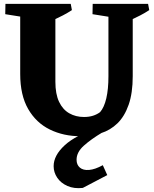

<svg xmlns="http://www.w3.org/2000/svg" viewBox="-20 -682 795 988"><path d="M394 19Q307 19 236.5 -15.5Q166 -50 125 -121Q84 -192 84 -301V-662H265V-261Q265 -198 284 -158Q303 -118 336.5 -99Q370 -80 412 -80Q438 -80 458.5 -86.5Q479 -93 495 -105Q516 -129 527 -176Q538 -223 538 -290V-662H663V-290Q663 -203 642 -143Q621 -83 584.5 -47.5Q548 -12 499 3.5Q450 19 394 19ZM145 -587 7 -609 8 -662H148ZM251 -577 250 -662H344L350 -630Q329 -616 304 -603Q279 -590 251 -577ZM594 -587 456 -609 457 -662H597ZM649 -577 648 -662H742L748 -630Q727 -616 702 -603Q677 -590 649 -577ZM406 285Q361 290 327 275Q293 260 274.5 232.5Q256 205 256 173Q256 118 313 65.5Q370 13 483 -22L506 0Q449 34 411.5 67.5Q374 101 374 140Q374 166 391 180.5Q408 195 438.5 192.5Q469 190 509 168L532 219Z"/></svg>

Font: Eczar
Style: Bold
Weight: 700
Designer: Vaibhav Singh
Foundry: Rosetta Type Foundry
Version: Version 2.000